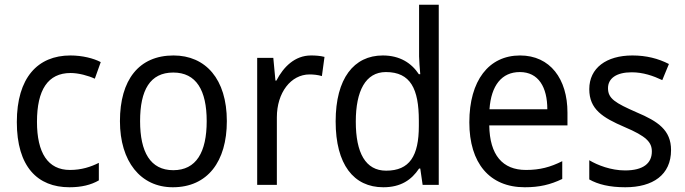

<svg xmlns="http://www.w3.org/2000/svg" viewBox="-20 -873 2891 810"><path d="M273 -83C324 -83 364 -93 397 -112V-186C363 -169 324 -156 275 -156C182 -156 136 -228 136 -359C136 -494 182 -565 278 -565C311 -565 352 -554 380 -541L405 -611C375 -627 327 -639 277 -639C139 -639 51 -545 51 -358C51 -170 138 -83 273 -83Z M937 -362C937 -540 847 -639 712 -639C566 -639 486 -536 486 -362C486 -192 573 -83 709 -83C856 -83 937 -192 937 -362ZM571 -362C571 -493 613 -567 711 -567C808 -567 852 -492 852 -362C852 -231 808 -155 711 -155C614 -155 571 -232 571 -362Z M1292 -639C1224 -639 1176 -591 1146 -533H1142L1133 -629H1065V-93H1148V-378C1148 -482 1207 -559 1286 -559C1302 -559 1322 -557 1338 -552L1349 -633C1330 -638 1309 -639 1292 -639Z M1597 -83C1671 -83 1716 -114 1748 -162H1753L1763 -93H1831V-853H1748V-635C1748 -618 1751 -583 1753 -560H1747C1716 -607 1667 -639 1595 -639C1473 -639 1396 -542 1396 -361C1396 -179 1472 -83 1597 -83ZM1609 -153C1522 -153 1481 -228 1481 -360C1481 -489 1522 -569 1608 -569C1712 -569 1747 -498 1747 -364V-342C1747 -215 1708 -153 1609 -153Z M2174 -639C2042 -639 1960 -533 1960 -357C1960 -185 2045 -83 2194 -83C2256 -83 2302 -94 2352 -118V-193C2302 -168 2258 -156 2199 -156C2100 -156 2046 -219 2044 -344H2374V-398C2374 -540 2301 -639 2174 -639ZM2173 -569C2252 -569 2289 -505 2289 -412H2045C2052 -513 2097 -569 2173 -569Z M2811 -240C2811 -324 2756 -361 2666 -399C2575 -439 2545 -457 2545 -501C2545 -542 2580 -568 2645 -568C2693 -568 2736 -553 2774 -535L2802 -603C2757 -626 2707 -639 2648 -639C2538 -639 2466 -586 2466 -497C2466 -412 2522 -377 2615 -337C2707 -298 2730 -273 2730 -234C2730 -185 2695 -154 2617 -154C2558 -154 2501 -176 2466 -197V-116C2503 -95 2552 -83 2618 -83C2734 -83 2811 -135 2811 -240Z"/></svg>

Font: Noto Sans Kannada UI SemiCondensed SemiBold
Style: Regular
Weight: 600
Width: 4
Designer: Jelle Bosma - Monotype Design Team
Foundry: Monotype Imaging Inc.
Version: Version 2.006